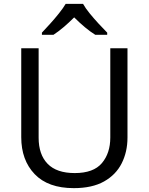

<svg xmlns="http://www.w3.org/2000/svg" viewBox="-20 -964 771 994"><path d="M640 -252Q640 -178 610 -118.5Q580 -59 518.5 -24.5Q457 10 362 10Q229 10 159.5 -62.5Q90 -135 90 -254V-714H180V-251Q180 -164 226.5 -116Q273 -68 367 -68Q464 -68 507.5 -119.5Q551 -171 551 -252V-714H640ZM410 -944Q422 -922 444.5 -894.5Q467 -867 491.5 -840.5Q516 -814 535 -795V-784H473Q447 -800 419 -823.5Q391 -847 364 -874Q337 -847 310 -824Q283 -801 257 -784H197V-795Q216 -815 239.5 -841Q263 -867 285 -894.5Q307 -922 320 -944Z"/></svg>

Font: Noto Sans Balinese
Style: Regular
Weight: 400
Designer: Aditya Bayu, David Williams
Foundry: David Williams
Version: Version 2.003